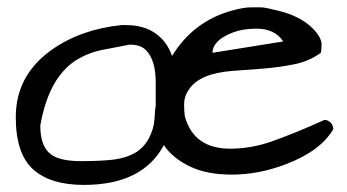

<svg xmlns="http://www.w3.org/2000/svg" viewBox="-20 -487 953 528"><path d="M23.4 -165Q23.4 -280.3 123 -350.6Q202.1 -406.2 313.5 -418Q319.3 -418 326.2 -418Q375 -418 407.2 -395.5Q439.5 -373 453.1 -333Q511.7 -428.7 618.2 -458Q650.4 -466.8 668.9 -466.8Q687.5 -466.8 697.8 -466.8Q708 -466.8 739.3 -459Q813.5 -442.4 849.6 -398.4Q864.3 -379.9 864.3 -365.2Q864.3 -350.6 862.3 -341.8Q830.1 -318.4 788.6 -310.1Q747.1 -301.8 703.6 -298.3Q660.2 -294.9 619.1 -292Q528.3 -285.2 499 -240.2Q486.3 -221.7 486.3 -200.7Q486.3 -179.7 488.3 -167Q512.7 -78.1 613.3 -78.1Q668.9 -78.1 726.6 -97.7Q796.9 -123 872.1 -157.2Q881.8 -157.2 889.2 -149.9Q896.5 -142.6 896.5 -131.8Q861.3 -71.3 765.6 -35.2Q691.4 -6.8 617.2 -6.8Q547.9 -6.8 501 -29.8Q454.1 -52.7 430.7 -87.9Q372.1 21.5 210.9 21.5Q118.2 21.5 70.8 -21.5Q23.4 -64.5 23.4 -165ZM408.2 -197.3V-260.7Q408.2 -322.3 380.9 -349.6Q366.2 -364.3 336.9 -364.3Q298.8 -357.4 260.3 -349.6Q221.7 -341.8 187.5 -320.3Q113.3 -271.5 90.8 -141.6Q90.8 -81.1 123 -60.5Q147.5 -43.9 203.6 -43.9Q259.8 -43.9 293.5 -48.3Q327.1 -52.7 351.1 -66.4Q375 -80.1 389.2 -106.4Q403.3 -132.8 404.8 -159.2Q406.2 -185.5 408.2 -197.3ZM758.8 -373Q736.3 -408.2 684.6 -408.2Q647.5 -408.2 620.1 -397.5Q564.5 -376 564.5 -341.8Z"/></svg>

Font: Architects Daughter
Style: Regular
Weight: 400
Designer: Kimberly Geswein
Foundry: Kimberly Geswein
Version: Version 1.002 2010